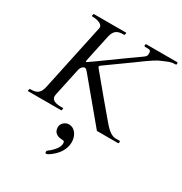

<svg xmlns="http://www.w3.org/2000/svg" viewBox="-223 -851 1256 1326"><g transform="rotate(30 404.5 -187.5)"><path d="M237.8 -301.3C244.1 -326.2 262.2 -336.9 270.5 -336.9C282.2 -336.9 293.9 -320.8 301.8 -311.5C370.6 -229 535.2 -31.7 561 0H728.5C731.9 0 734.9 -2 734.9 -4.9V-13.7C734.9 -16.6 733.4 -19.5 730.5 -19.5H698.2C651.4 -19.5 608.9 -77.6 582.5 -107.9C522.5 -177.2 430.7 -289.6 374.5 -356.9C370.1 -362.3 359.9 -373.5 354 -381.8C351.1 -385.7 348.6 -390.1 348.6 -391.6C348.6 -394 351.6 -398.4 357.4 -402.8C397.9 -431.6 528.3 -524.9 544.9 -537.1C641.1 -608.9 676.8 -630.9 706.1 -642.1C743.2 -656.2 758.3 -668.9 797.4 -668.9C800.8 -668.9 808.6 -669.4 808.6 -674.8V-683.1C808.6 -687 806.6 -688.5 802.7 -688.5H560.1C556.6 -688.5 551.8 -687.5 551.8 -683.1V-675.3C551.8 -671.9 553.7 -668.9 560.5 -668.9H577.6C597.7 -668.9 605.5 -664.6 605.5 -645C605.5 -621.1 599.1 -616.7 580.1 -603C543 -576.7 388.7 -467.3 349.6 -438C335 -426.8 299.8 -402.3 268.1 -380.4C262.7 -377 259.8 -375.5 257.8 -375.5C255.4 -375.5 254.4 -377 254.4 -379.4C254.4 -380.4 253.9 -381.3 300.8 -599.1C314 -661.1 345.2 -668.9 391.1 -668.9C394.5 -668.9 395.5 -670.9 396 -672.9L398.4 -684.6C398.4 -688 397.5 -688.5 395.5 -688.5H141.1C137.7 -688.5 136.7 -687 136.2 -684.6L133.8 -672.9C133.8 -669.4 134.8 -668.9 136.7 -668.9C163.1 -668.9 221.2 -661.6 221.2 -627.4C221.2 -625.5 220.7 -623 220.2 -620.6L106.9 -89.4C93.8 -27.3 63 -19.5 17.1 -19.5C13.7 -19.5 12.7 -17.1 12.2 -15.6L9.8 -3.9C9.8 -2.4 9.8 0 13.2 0H274.9C278.8 0 278.8 -2 279.3 -3.9L281.7 -15.6C281.7 -19 280.8 -19.5 278.8 -19.5C241.2 -19.5 188 -20.5 188 -62.5C188 -67.4 188.5 -72.3 189.9 -78.1ZM327.6 299.3C327.6 304.2 328.6 312.5 335 312.5C343.8 312.5 356.4 304.2 365.2 297.9C414.6 262.2 449.7 214.4 449.7 154.3C449.7 109.4 423.8 57.1 371.6 57.1C342.8 57.1 314 81.5 314 112.3C314 157.2 347.7 172.4 384.8 172.4C402.8 172.4 402.8 184.6 402.8 192.4C402.8 225.6 372.6 255.4 350.6 275.4C345.7 280.3 327.6 288.6 327.6 299.3Z"/></g></svg>

Font: Cardo
Style: Italic
Weight: 400
Designer: David J. Perry
Foundry: David J. Perry
Version: Version 0.99